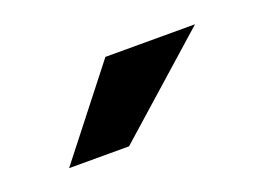

<svg xmlns="http://www.w3.org/2000/svg" viewBox="-40 -775 409 298"><g transform="rotate(-20 164.5 -625.5)"><path d="M147 -697H295L134 -554H35Z"/></g></svg>

Font: Hanken Grotesk ExtraBold
Style: Regular
Weight: 800
Designer: Alfredo Marco Pradil
Foundry: Hanken Design Co.
Version: Version 3.014